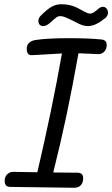

<svg xmlns="http://www.w3.org/2000/svg" viewBox="-20 -889 529 905"><path d="M483 -677Q483 -657 471 -645Q459 -633 441 -634Q411 -636 350 -638Q321 -476 293.5 -346Q266 -216 231 -76L343 -75Q359 -75 365.5 -68.5Q372 -62 372 -48Q372 -28 361 -16Q350 -4 330 -4L27 -8Q2 -9 2 -36Q2 -56 14 -67.5Q26 -79 42 -79L156 -77Q226 -376 272 -637L202 -633Q142 -629 127 -629Q118 -629 112 -636Q106 -643 106 -658Q106 -677 117 -687Q128 -697 145 -700Q199 -709 304 -709Q398 -709 457 -703Q483 -701 483 -677ZM161 -791Q161 -804 173 -816Q202 -845 223 -857Q244 -869 270 -869Q316 -869 354 -847Q360 -844 371.5 -837.5Q383 -831 390.5 -828Q398 -825 405 -825Q418 -825 437 -842Q453 -857 465 -857Q475 -857 482 -849Q489 -841 489 -830Q489 -816 478 -805Q453 -785 433 -775.5Q413 -766 393 -766Q370 -766 338 -784L318 -794Q313 -796 295 -804.5Q277 -813 264 -813Q254 -813 244.5 -806Q235 -799 217 -782Q198 -766 184 -766Q173 -766 167 -772.5Q161 -779 161 -791Z"/></svg>

Font: Mali
Style: Italic
Weight: 400
Italic angle: -10°
Version: Version 1.000; ttfautohint (v1.6)